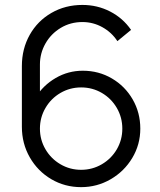

<svg xmlns="http://www.w3.org/2000/svg" viewBox="-20 -755 660 790"><path d="M313.7 15Q246.7 15 190.9 -17.8Q135.2 -50.7 102.6 -107.5Q70 -164.3 70 -233.3V-483Q70 -554.3 102.4 -611.8Q134.8 -669.2 191.7 -701.9Q248.5 -734.7 319 -734.7Q380.7 -734.7 433.2 -707.6Q485.8 -680.5 519.3 -632L463 -585.7Q439.7 -621.7 401.4 -643Q363.2 -664.3 319 -664.3Q269.8 -664.3 229.8 -640.2Q189.7 -616 167 -575.9Q144.3 -535.8 144.3 -489.7V-332.7L126 -353.7Q157.8 -404.2 209.2 -434.1Q260.7 -464 320.7 -464Q386.3 -464 440.4 -432.2Q494.5 -400.5 525.9 -346Q557.3 -291.5 557.3 -225.7Q557.3 -160.2 524.2 -105Q491.2 -49.8 435.2 -17.4Q379.3 15 313.7 15ZM313.7 -56.3Q359.8 -56.3 398.8 -79Q437.8 -101.7 460.6 -140.6Q483.3 -179.5 483.3 -225.7Q483.3 -271.8 460.7 -310.8Q438 -349.8 399.1 -372.6Q360.2 -395.3 314 -395.3Q267.8 -395.3 228.8 -372.6Q189.8 -349.8 167.1 -310.8Q144.3 -271.8 144.3 -225.7Q144.3 -179.8 167 -140.9Q189.7 -102 228.6 -79.2Q267.5 -56.3 313.7 -56.3Z"/></svg>

Font: Manrope
Style: Regular
Weight: 400
Designer: Mikhail Sharanda
Foundry: Mikhail Sharanda
Version: Version 4.503